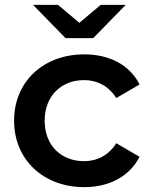

<svg xmlns="http://www.w3.org/2000/svg" viewBox="-20 -764 621 791"><path d="M364 -607 498 -744H395L307 -670L219 -744H116L250 -607ZM326 -100C234 -100 164 -163 164 -267C164 -370 234 -434 326 -434C379 -434 427 -411 459 -360L555 -416C514 -497 431 -540 327 -540C158 -540 38 -427 38 -267C38 -107 158 7 327 7C431 7 514 -38 555 -118L459 -174C427 -123 379 -100 326 -100Z"/></svg>

Font: Montserrat Lite SemiBold
Style: Regular
Weight: 600
Designer: Julieta Ulanovsky
Foundry: Julieta Ulanovsky
Version: Version 7.200;PS 007.200;hotconv 1.0.88;makeotf.lib2.5.64775